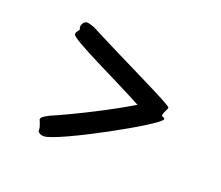

<svg xmlns="http://www.w3.org/2000/svg" viewBox="-68 -561 596 517"><g transform="rotate(20 230.0 -303.0)"><path d="M84 -432C83 -430 83 -428 83 -426C83 -413 229 -347 306 -305C252 -272 160 -225 93 -196C78 -188 72 -184 72 -178C72 -177 80 -161 80 -153V-148C83 -142 89 -139 98 -139C135 -139 387 -277 387 -293C387 -298 378 -297 378 -301C378 -309 387 -321 387 -326C387 -333 239 -402 131 -458C120 -464 110 -466 104 -467C95 -467 89 -457 89 -450C89 -447 90 -444 91 -442Z"/></g></svg>

Font: Oregano
Style: Regular
Weight: 400
Designer: Astigmatic (AOETI)
Foundry: Astigmatic (AOETI)
Version: Version 1.000